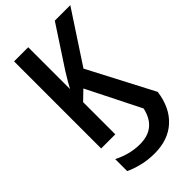

<svg xmlns="http://www.w3.org/2000/svg" viewBox="-286 -793 1113 1113"><g transform="rotate(-45 270.0 -237.0)"><path d="M90 199V101Q170 142 253 142Q385 142 414 10L249 -319L192 -264V0H76V-714H192V-371Q207 -400 245 -462L410 -714H537L331 -400L540 0Q524 115 455 177.5Q386 240 275 240Q218 240 168.5 227Q119 214 90 199Z"/></g></svg>

Font: Noto Sans Display Medium Narrow
Style: Regular
Weight: 500
Width: 4
Designer: Monotype Design team
Foundry: Monotype Imaging Inc.
Version: Version 1.000